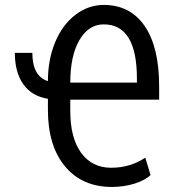

<svg xmlns="http://www.w3.org/2000/svg" viewBox="-20 -740 715 771"><path d="M529.8 -424.3Q529.8 -642.1 396.5 -642.1Q335.9 -642.1 299.1 -579.3Q262.2 -516.6 262.2 -408.2H529.8ZM429.2 10.7Q310.1 10.7 241.2 -71.8Q172.4 -154.3 172.4 -298.8V-343.3Q107.9 -353.5 73.7 -401.6Q39.6 -449.7 39.6 -527.8H109.9Q109.9 -434.1 172.4 -414.1Q172.4 -501 201.7 -571Q231 -641.1 283 -680.7Q335 -720.2 396.5 -720.2Q502.9 -720.2 561 -635.5Q619.1 -550.8 619.1 -393.1V-339.8H262.2V-294.4Q262.2 -186 305.9 -126.2Q349.6 -66.4 426.3 -66.4Q502.9 -66.4 563.5 -106.9L584.5 -37.1Q564 -16.6 521 -2.9Q478 10.7 429.2 10.7Z"/></svg>

Font: RobotoCondensed-Regular
Style: Regular
Weight: 400
Designer: Google
Version: Version 2.001201; 2014